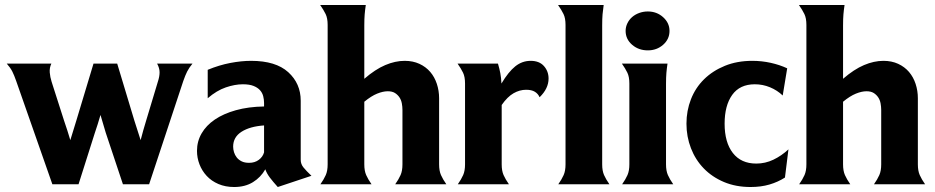

<svg xmlns="http://www.w3.org/2000/svg" viewBox="-20 -739 3750 770"><path d="M355 -484H450L519 -255Q525 -235 531.5 -216Q538 -197 544 -177Q549 -197 554.5 -216Q560 -235 566 -255L613 -411Q620 -432 620 -449Q620 -466 610 -484H752Q738 -467 730.5 -452Q723 -437 715 -414L578 0H473L404 -207Q399 -224 393.5 -242.5Q388 -261 383 -278Q378 -260 372 -241.5Q366 -223 360 -205L295 0H190L45 -414Q37 -437 29.5 -452Q22 -467 7 -484H186Q178 -467 179.5 -448.5Q181 -430 187 -411L237 -255Q244 -235 250 -216Q256 -197 262 -177Q268 -197 274 -216Q280 -235 286 -255Z M1186 -98Q1186 -81 1197 -67.5Q1208 -54 1229 -34L1094 11Q1075 -10 1062.5 -26.5Q1050 -43 1044 -60Q1026 -28 994.5 -8.5Q963 11 919 11Q884 11 856 -1Q828 -13 809 -33.5Q790 -54 780 -80Q770 -106 770 -134Q770 -172 788.5 -204Q807 -236 841.5 -259.5Q876 -283 926 -297Q976 -311 1039 -312V-326Q1039 -340 1035.5 -353.5Q1032 -367 1022.5 -377.5Q1013 -388 996.5 -394.5Q980 -401 954 -401Q922 -401 885.5 -388.5Q849 -376 813 -345V-459Q859 -478 903.5 -486.5Q948 -495 987 -495Q1086 -495 1136 -449.5Q1186 -404 1186 -335ZM979 -86Q1002 -86 1018 -98Q1034 -110 1039 -128V-236Q982 -232 948.5 -210.5Q915 -189 915 -151Q915 -140 918.5 -128.5Q922 -117 929.5 -107.5Q937 -98 949 -92Q961 -86 979 -86Z M1741 -80Q1741 -54 1748.5 -37Q1756 -20 1770 0H1565Q1579 -20 1586.5 -37Q1594 -54 1594 -80V-298Q1594 -311 1591.5 -324.5Q1589 -338 1582 -348.5Q1575 -359 1564 -366Q1553 -373 1535 -373Q1516 -373 1492.5 -363.5Q1469 -354 1441 -331V-80Q1441 -54 1448.5 -37Q1456 -20 1470 0H1265Q1279 -20 1286.5 -37Q1294 -54 1294 -80V-639Q1294 -666 1286 -682.5Q1278 -699 1264 -719H1447Q1444 -699 1442.5 -681.5Q1441 -664 1441 -637V-423Q1485 -461 1525 -478Q1565 -495 1603 -495Q1636 -495 1662 -483Q1688 -471 1705.5 -450.5Q1723 -430 1732 -402.5Q1741 -375 1741 -345Z M1992 -80Q1992 -54 1999.5 -37Q2007 -20 2021 0H1816Q1830 -20 1837.5 -37Q1845 -54 1845 -80V-404Q1845 -431 1837 -447.5Q1829 -464 1815 -484H1977Q1983 -464 1986.5 -445.5Q1990 -427 1991 -404Q2019 -451 2046.5 -473Q2074 -495 2108 -495Q2143 -495 2161.5 -474Q2180 -453 2180 -424Q2180 -384 2144 -349Q2138 -363 2125 -371Q2112 -379 2090 -379Q2064 -379 2039.5 -365Q2015 -351 1992 -318Z M2395 -80Q2395 -54 2402.5 -37Q2410 -20 2424 0H2219Q2233 -20 2240.5 -37Q2248 -54 2248 -80V-639Q2248 -666 2240 -682.5Q2232 -699 2218 -719H2401Q2398 -699 2396.5 -681.5Q2395 -664 2395 -637Z M2651 -80Q2651 -54 2658.5 -37Q2666 -20 2680 0H2475Q2489 -20 2496.5 -37Q2504 -54 2504 -80V-404Q2504 -431 2496 -447.5Q2488 -464 2474 -484H2657Q2654 -464 2652.5 -446.5Q2651 -429 2651 -402ZM2489 -615Q2489 -631 2496 -645.5Q2503 -660 2515 -670.5Q2527 -681 2543.5 -687Q2560 -693 2578 -693Q2614 -693 2639.5 -670Q2665 -647 2665 -615Q2665 -582 2639.5 -559.5Q2614 -537 2578 -537Q2541 -537 2515 -559.5Q2489 -582 2489 -615Z M3128 -27Q3100 -9 3066 1Q3032 11 2990 11Q2931 11 2883.5 -9Q2836 -29 2802.5 -63.5Q2769 -98 2751 -144.5Q2733 -191 2733 -243Q2733 -295 2751 -341Q2769 -387 2803.5 -421Q2838 -455 2887 -475Q2936 -495 2997 -495Q3035 -495 3071 -487Q3107 -479 3137 -465L3119 -356Q3097 -377 3068 -389Q3039 -401 3007 -401Q2947 -401 2916.5 -358.5Q2886 -316 2886 -243Q2886 -168 2919 -125.5Q2952 -83 3013 -83Q3049 -83 3081.5 -98.5Q3114 -114 3142 -140Z M3661 -80Q3661 -54 3668.5 -37Q3676 -20 3690 0H3485Q3499 -20 3506.5 -37Q3514 -54 3514 -80V-298Q3514 -311 3511.5 -324.5Q3509 -338 3502 -348.5Q3495 -359 3484 -366Q3473 -373 3455 -373Q3436 -373 3412.5 -363.5Q3389 -354 3361 -331V-80Q3361 -54 3368.5 -37Q3376 -20 3390 0H3185Q3199 -20 3206.5 -37Q3214 -54 3214 -80V-639Q3214 -666 3206 -682.5Q3198 -699 3184 -719H3367Q3364 -699 3362.5 -681.5Q3361 -664 3361 -637V-423Q3405 -461 3445 -478Q3485 -495 3523 -495Q3556 -495 3582 -483Q3608 -471 3625.5 -450.5Q3643 -430 3652 -402.5Q3661 -375 3661 -345Z"/></svg>

Font: LT Museum
Style: Bold
Weight: 700
Designer: Daniel Lyons
Foundry: LyonsType
Version: Version 1.010